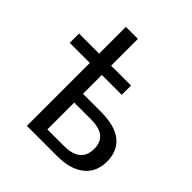

<svg xmlns="http://www.w3.org/2000/svg" viewBox="-196 -858 993 993"><g transform="rotate(45 300.0 -362.0)"><path d="M10.3 -528.3H157.2V-724.1H245.1V-528.3H390.6V-460.4H245.1V-322.3H378.4Q478.5 -322.3 529.8 -281.2Q581.1 -240.2 581.1 -162.6Q581.1 -85.9 528.1 -43Q475.1 0 378.9 0H157.2V-460.4H10.3ZM245.1 -62H365.7Q487.8 -62 487.8 -162.6Q487.8 -208.5 459.5 -233.4Q431.2 -258.3 366.2 -258.3H245.1Z"/></g></svg>

Font: Cousine
Style: Regular
Weight: 400
Monospace: yes
Designer: Steve Matteson
Foundry: Ascender Corporation
Version: Version 1.20